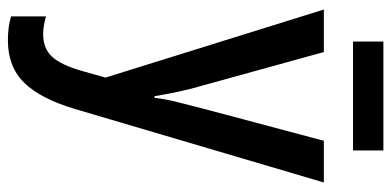

<svg xmlns="http://www.w3.org/2000/svg" viewBox="-266 -460 967 474"><g transform="rotate(90 217.0 -223.5)"><path d="M80 240Q63 240 48 238Q33 236 21 232V146Q32 149 42.5 151Q53 153 65 153Q100 153 120.5 131Q141 109 156 56L172 -1L4 -540H109L191 -243Q200 -213 206.5 -182.5Q213 -152 218 -122H222Q225 -148 232.5 -178.5Q240 -209 249 -243L328 -540H431L250 73Q225 158 185.5 199Q146 240 80 240ZM352 -687V-612H83V-687Z"/></g></svg>

Font: Noto Sans Condensed Medium
Style: Regular
Weight: 500
Width: 3
Designer: Monotype Design Team
Foundry: Monotype Imaging Inc.
Version: Version 2.013; ttfautohint (v1.8.4.7-5d5b)